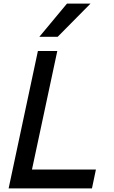

<svg xmlns="http://www.w3.org/2000/svg" viewBox="-20 -1049 632 1069"><path d="M191 -765H299L158 -105H514L492 0H28ZM353 -1029H484L301 -844H199Z"/></svg>

Font: Application Medium
Style: Italic
Weight: 500
Italic angle: -12°
Designer: Wei Huang
Foundry: Wei Huang
Version: Version 0.012